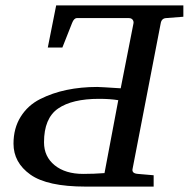

<svg xmlns="http://www.w3.org/2000/svg" viewBox="-20 -691 699 711"><path d="M347 -325Q247 -325 195 -289Q143 -253 143 -164Q143 -111 182.5 -79Q222 -47 288 -47Q328 -47 367 -50L418 -320Q388 -325 347 -325ZM427 -364 474 -603Q476 -611 471.5 -617.5Q467 -624 457 -624H265Q254 -624 247 -606L211 -515H157L188 -671H659V-629L595 -624Q578 -623 575 -604L471 -66Q469 -58 473.5 -53Q478 -48 491 -47L549 -42V0H297Q155 0 92.5 -44.5Q30 -89 30 -159Q30 -216 56.5 -258.5Q83 -301 128.5 -324Q174 -347 227 -358Q280 -369 340 -369Q350 -369 427 -364Z"/></svg>

Font: Veleka
Style: Italic
Weight: 400
Italic angle: -12°
Designer: Stefan Peev, Context Ltd, 2016; SIL International, 1997-2014.
Foundry: Stefan Peev, Context Ltd, 2016
Version: Version 1.000